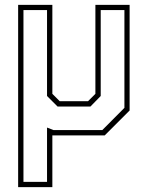

<svg xmlns="http://www.w3.org/2000/svg" viewBox="-20 -560 611 794"><path d="M55 214V-540H196.5V-172L227 -141.5H344L374.5 -172V-540H516V-103L413 0H196.5V214ZM77 192H174.5V-32.5L201.5 -22H403L494.5 -114V-518.5H396.5V-163L354 -119.5H218L174.5 -163V-518.5H77Z"/></svg>

Font: Tourney Thin ExtraLight
Style: Regular
Weight: 250
Version: Version 1.015